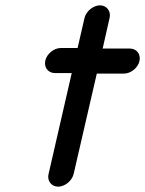

<svg xmlns="http://www.w3.org/2000/svg" viewBox="-20 -661 544 720"><path d="M297 -594 271 -481H208C183 -481 156 -460 150 -434C144 -408 161 -387 186 -387H249L162 -8C156 17 173 39 198 39C223 39 250 17 256 -8L343 -385H445C470 -385 497 -406 503 -432C509 -458 492 -479 467 -479H365L391 -594C397 -619 380 -641 355 -641C330 -641 303 -619 297 -594Z"/></svg>

Font: Electronic
Style: ExBlkIt
Weight: 900
Version: Version 1.011